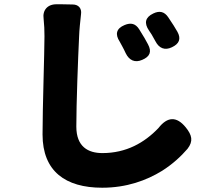

<svg xmlns="http://www.w3.org/2000/svg" viewBox="-20 -807 1020 898"><path d="M656 -629C648 -643 639 -657 631 -670C614 -697 592 -702 563 -690C524 -674 517 -647 540 -612C544 -605 548 -598 552 -590C557 -580 563 -570 568 -558C584 -525 611 -512 645 -527C681 -542 691 -565 672 -600C667 -610 662 -619 656 -629ZM792 -688C783 -701 775 -714 767 -726C749 -753 726 -758 697 -744C659 -726 653 -699 677 -664C681 -658 685 -652 689 -646C695 -636 701 -625 707 -614C724 -581 751 -570 784 -586C818 -602 828 -625 810 -658C804 -668 798 -678 792 -688ZM738 -8C787 -39 827 -76 857 -111C885 -147 878 -175 849 -211C806 -264 763 -262 721 -208C655 -139 570 -91 459 -91C392 -91 337 -121 337 -215C337 -323 345 -534 350 -637C351 -667 355 -705 359 -741C363 -768 347 -786 320 -786L269 -787H246C202 -788 178 -759 184 -719C187 -692 188 -665 188 -637C188 -564 179 -301 179 -178C179 -6 286 71 458 71C572 71 665 37 738 -8Z"/></svg>

Font: GenSenRounded2 TW H
Style: Regular
Weight: 900
Version: Version 2.100;PS 2.1;hotconv 16.6.51;makeotf.lib2.5.65220 DE